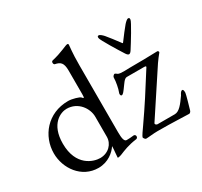

<svg xmlns="http://www.w3.org/2000/svg" viewBox="-149 -904 1181 1122"><g transform="rotate(-30 441.5 -342.5)"><path d="M703 -550C681 -580 650 -620 637 -635C629 -644 615 -657 607 -657C598 -657 598 -653 598 -644C598 -631 666 -521 686 -490C691 -482 698 -472 706 -472C714 -472 721 -482 726 -490C746 -521 814 -631 814 -644C814 -653 814 -657 805 -657C797 -657 784 -644 776 -635C763 -620 732 -580 710 -550C707 -546 706 -546 703 -550ZM762 -35H645C639 -35 628 -42 633 -50L826 -343C840 -363 850 -376 864 -393C867 -397 862 -405 857 -405C796 -403 740 -402 671 -402C662 -402 648 -401 633 -401C615 -401 596 -402 590 -407C584 -412 578 -416 575 -416C571 -416 560 -408 560 -398C560 -373 551 -327 543 -308C539 -300 540 -286 549 -286C559 -286 571 -305 576 -311C596 -337 610 -364 628 -364H745C760 -364 757 -358 754 -354C681 -238 635 -166 568 -70C554 -51 531 -17 531 -12C531 -7 540 5 545 5C562 5 597 0 625 0C734 0 807 5 836 5C842 5 849 -4 850 -9C855 -25 878 -105 878 -113C878 -117 879 -136 870 -136C858 -136 851 -117 848 -112C818 -69 792 -35 762 -35ZM229 -379C307 -379 352 -311 352 -255V-120C352 -72 313 -31 257 -31C213 -31 109 -62 109 -213C109 -347 190 -379 229 -379ZM338 -393C332 -400 288 -414 260 -414C120 -414 35 -306 35 -190C35 -89 106 14 220 14C286 14 331 -26 351 -57V-51C351 -34 346 2 346 15C346 18 345 19 349 19C355 19 369 15 373 13C402 1 438 -14 490 -21C495 -21 504 -24 504 -35C504 -47 494 -49 489 -48C479 -46 453 -45 443 -45C427 -45 422 -68 422 -110V-562C422 -652 429 -686 429 -698C428 -702 426 -704 422 -704C408 -704 373 -681 300 -664C295 -663 293 -657 293 -652C293 -646 296 -640 301 -639C335 -632 352 -620 352 -566V-408C352 -390 351 -384 348 -384C346 -384 342 -388 338 -393Z"/></g></svg>

Font: EB Garamond 12
Style: Regular
Weight: 400
Version: Version 0.016+